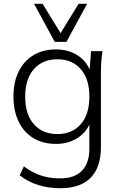

<svg xmlns="http://www.w3.org/2000/svg" viewBox="-20 -771 635 1014"><path d="M299 223Q236 223 181.5 206Q127 189 84 155L106 108Q138 131 167.5 144.5Q197 158 229 164.5Q261 171 298 171Q374 171 413 130.5Q452 90 452 14V-145H463Q447 -82 396 -46.5Q345 -11 276 -11Q207 -11 156.5 -41.5Q106 -72 78.5 -128.5Q51 -185 51 -261Q51 -337 78.5 -393Q106 -449 156.5 -479.5Q207 -510 276 -510Q345 -510 396 -474.5Q447 -439 463 -375L452 -386L461 -501H521Q517 -472 515 -444Q513 -416 513 -389V5Q513 113 458.5 168Q404 223 299 223ZM283 -63Q361 -63 406.5 -115Q452 -167 452 -261Q452 -354 406.5 -406Q361 -458 283 -458Q205 -458 159 -406Q113 -354 113 -261Q113 -167 159 -115Q205 -63 283 -63ZM269 -550 160 -751H205L300 -596L395 -751H440L331 -550Z"/></svg>

Font: Mulish ExtraLight Light
Style: Regular
Weight: 300
Version: Version 3.603